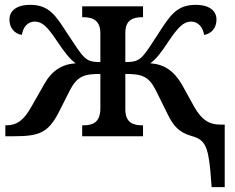

<svg xmlns="http://www.w3.org/2000/svg" viewBox="-20 -562 969 792"><path d="M853 210H907V-48H889C844 -48 813 -66 782 -120L730 -214C697 -270 657 -297 600 -301C625 -319 644 -344 679 -397C714 -448 737 -473 768 -473C799 -473 817 -448 822 -418C849 -422 873 -444 873 -481C873 -516 846 -542 787 -542C709 -542 682 -498 636 -428C603 -377 582 -343 565 -327C549 -312 536 -306 497 -306V-427C497 -483 533 -491 568 -491H570V-536H319V-491H323C358 -491 394 -482 394 -424V-306C356 -306 343 -312 327 -327C310 -343 289 -377 255 -428C210 -498 182 -542 105 -542C46 -542 19 -516 19 -481C19 -444 43 -422 70 -418C75 -448 92 -473 124 -473C155 -473 178 -448 212 -397C248 -344 267 -319 292 -301C235 -297 193 -270 162 -214L109 -121C78 -66 50 -45 5 -45H2V0H39C143 0 178 -16 220 -94L269 -191C299 -248 328 -257 394 -257V-115C394 -54 359 -45 323 -45H319V0H570V-45H568C533 -45 497 -53 497 -111V-257C564 -257 593 -248 622 -191L672 -90C695 -43 718 -16 770 -1C825 14 838 40 848 146Z"/></svg>

Font: Noto Serif Thai Medium
Style: Regular
Weight: 500
Designer: Monotype Design Team
Foundry: Monotype Imaging Inc.
Version: Version 1.901;PS 001.901;hotconv 1.0.88;makeotf.lib2.5.64775